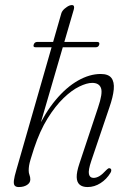

<svg xmlns="http://www.w3.org/2000/svg" viewBox="-20 -748 530 776"><path d="M278.5 -710.5 134 -215 126.5 -216Q161.5 -292 204.8 -343.8Q248 -395.5 295 -422.2Q342 -449 387 -449Q418 -449 430.2 -433Q442.5 -417 439.8 -386.8Q437 -356.5 422 -313.5L349 -98Q336 -59.5 339.5 -44.2Q343 -29 358 -29Q369.5 -29 381.8 -36.2Q394 -43.5 409.5 -60.5Q414 -65 417.8 -67.2Q421.5 -69.5 426 -67Q429.5 -65.5 429.8 -60.5Q430 -55.5 426.5 -49.5Q411 -23.5 386.2 -7.8Q361.5 8 334 8Q313 8 301.8 -1.8Q290.5 -11.5 290 -32Q289.5 -52.5 300.5 -85.5L376 -312.5Q396 -371 388.2 -392Q380.5 -413 352.5 -413Q331 -413 300.5 -398.2Q270 -383.5 236.8 -351.5Q203.5 -319.5 172.2 -269.2Q141 -219 117.5 -148Q108.5 -120.5 103.8 -104.5Q99 -88.5 97.5 -78.5Q96 -68.5 96 -58.5Q96 -49 99.2 -40.8Q102.5 -32.5 102.5 -22.5Q102.5 -9 89.2 -0.5Q76 8 56 8Q44.5 8 39.5 2.2Q34.5 -3.5 36.2 -18.8Q38 -34 46.5 -62.5L228 -694.5Q229.5 -699.5 233 -704.2Q236.5 -709 241.2 -713Q246 -717 251.2 -720.5Q256.5 -724 261.5 -725.8Q266.5 -727.5 270.5 -727.5Q277 -727.5 278.8 -722.8Q280.5 -718 278.5 -710.5ZM116 -567Q117.5 -572.5 121.2 -575.5Q125 -578.5 130 -578.5H373Q378.5 -578.5 380.5 -575.5Q382.5 -572.5 381 -567.5Q378 -557 367 -557H123.5Q113 -557 116 -567Z"/></svg>

Font: Fraunces 72pt Soft Wonky ExtraLight
Style: Italic
Weight: 250
Italic angle: -16°
Version: Version 1.000;[b76b70a41]